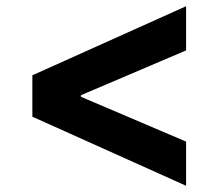

<svg xmlns="http://www.w3.org/2000/svg" viewBox="-20 -601 719 617"><path d="M84 -226 578 -4V-146L240 -290V-295L578 -439V-581L84 -359Z"/></svg>

Font: Wafeq
Style: Bold
Weight: 700
Designer: Rasmus Andersson & Azza Alameddine
Foundry: Google & TypeTogether
Version: Version 3.000;FEAKit 1.0